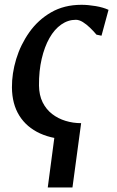

<svg xmlns="http://www.w3.org/2000/svg" viewBox="-20 -586 499 820"><path d="M288 10Q208.5 10 151 -16.2Q93.5 -42.5 62.5 -92.2Q31.5 -142 31 -212.5Q30.5 -272 49.2 -333.8Q68 -395.5 105.2 -448.2Q142.5 -501 198.2 -533.2Q254 -565.5 328 -565.5Q356 -565.5 388.5 -560Q421 -554.5 443.5 -544L413.5 -433.5L392 -438Q380 -452.5 364.8 -467.2Q349.5 -482 333.8 -491.8Q318 -501.5 304 -501.5Q270.5 -501.5 241.5 -481.2Q212.5 -461 191.2 -423.5Q170 -386 158 -334.5Q146 -283 146.5 -221Q147 -179.5 162 -149.2Q177 -119 202.5 -99.2Q228 -79.5 260 -69.8Q292 -60 326.5 -60ZM218.5 -46.5 326.5 -60 289.5 214.5H184Z"/></svg>

Font: Merriweather 24pt Medium
Style: Italic
Weight: 500
Italic angle: -7.8°
Version: Version 2.101